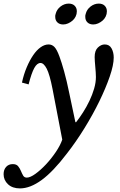

<svg xmlns="http://www.w3.org/2000/svg" viewBox="-131 -787 666 1067"><path d="M161 -292Q145 -374 128.5 -405.5Q112 -437 94 -437Q75 -437 59.5 -409Q44 -381 28 -318L-9 -328Q1 -374 17.5 -413Q34 -452 53.5 -480.5Q73 -509 95 -524.5Q117 -540 139 -540Q158 -540 171.5 -526Q185 -512 199 -474Q211 -442 225.5 -390Q240 -338 254 -269L288 -108H292Q311 -132 330.5 -162.5Q350 -193 366 -226.5Q382 -260 392 -294Q402 -328 402 -359Q402 -369 401 -384.5Q400 -400 398.5 -416Q397 -432 396 -446.5Q395 -461 395 -470Q395 -506 413 -523Q431 -540 451 -540Q477 -540 489 -518Q501 -496 501 -467Q501 -426 479 -362Q457 -298 421 -224Q385 -150 338 -74Q291 2 241 66Q165 166 101 213Q37 260 -20 260Q-62 260 -86.5 237Q-111 214 -111 181Q-111 156 -97 140.5Q-83 125 -60 125Q-40 125 -30.5 136.5Q-21 148 -15 162.5Q-9 177 -2.5 188.5Q4 200 18 200Q37 200 66 179Q95 158 124.5 126.5Q154 95 179 58Q204 21 215 -11ZM178 -709Q184 -734 205 -750.5Q226 -767 251 -767Q272 -767 284 -755Q296 -743 296 -724Q296 -709 289.5 -695.5Q283 -682 272 -672.5Q261 -663 247.5 -657Q234 -651 220 -651Q200 -651 188 -662.5Q176 -674 176 -693Q176 -697 176 -700.5Q176 -704 178 -709ZM345 -709Q351 -734 372 -750.5Q393 -767 418 -767Q439 -767 451 -755Q463 -743 463 -724Q463 -709 456.5 -695.5Q450 -682 439 -672.5Q428 -663 414.5 -657Q401 -651 387 -651Q367 -651 355 -662.5Q343 -674 343 -693Q343 -697 343 -700.5Q343 -704 345 -709Z"/></svg>

Font: SVN-Libre Baskerville
Style: Italic
Weight: 400
Italic angle: -14°
Designer: Pablo Impallari, Rodrigo Fuenzalida
Foundry: Pablo Impallari, Rodrigo Fuenzalida
Version: Version 1.000; ttfautohint (v1.8.4)